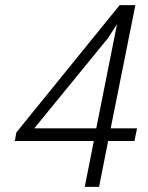

<svg xmlns="http://www.w3.org/2000/svg" viewBox="-20 -731 580 751"><path d="M367.5 0H311.5L347 -179.5H38L44 -213L448 -711H509.5L413 -229H516L506 -179.5H403ZM356.5 -229 437.5 -635.5H437L402.5 -582L114 -229Z"/></svg>

Font: Roberto Sans Light
Style: Italic
Weight: 300
Italic angle: -11°
Designer: Google
Version: Version 1.00;June 11, 2020;FontCreator 12.0.0.2522 64-bit; t